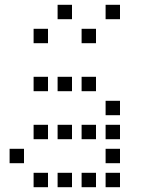

<svg xmlns="http://www.w3.org/2000/svg" viewBox="-20 -800 640 800"><path d="M221 -780Q220 -780 220 -780Q220 -780 220 -779V-721Q220 -720 220 -720Q220 -720 221 -720H279Q280 -720 280 -720Q280 -720 280 -721V-779Q280 -780 280 -780Q280 -780 279 -780ZM421 -780Q420 -780 420 -780Q420 -780 420 -779V-721Q420 -720 420 -720Q420 -720 421 -720H479Q480 -720 480 -720Q480 -720 480 -721V-779Q480 -780 480 -780Q480 -780 479 -780ZM121 -680Q120 -680 120 -680Q120 -680 120 -679V-621Q120 -620 120 -620Q120 -620 121 -620H179Q180 -620 180 -620Q180 -620 180 -621V-679Q180 -680 180 -680Q180 -680 179 -680ZM321 -680Q320 -680 320 -680Q320 -680 320 -679V-621Q320 -620 320 -620Q320 -620 321 -620H379Q380 -620 380 -620Q380 -620 380 -621V-679Q380 -680 380 -680Q380 -680 379 -680ZM121 -480Q120 -480 120 -480Q120 -480 120 -479V-421Q120 -420 120 -420Q120 -420 121 -420H179Q180 -420 180 -420Q180 -420 180 -421V-479Q180 -480 180 -480Q180 -480 179 -480ZM221 -480Q220 -480 220 -480Q220 -480 220 -479V-421Q220 -420 220 -420Q220 -420 221 -420H279Q280 -420 280 -420Q280 -420 280 -421V-479Q280 -480 280 -480Q280 -480 279 -480ZM321 -480Q320 -480 320 -480Q320 -480 320 -479V-421Q320 -420 320 -420Q320 -420 321 -420H379Q380 -420 380 -420Q380 -420 380 -421V-479Q380 -480 380 -480Q380 -480 379 -480ZM421 -380Q420 -380 420 -380Q420 -380 420 -379V-321Q420 -320 420 -320Q420 -320 421 -320H479Q480 -320 480 -320Q480 -320 480 -321V-379Q480 -380 480 -380Q480 -380 479 -380ZM121 -280Q120 -280 120 -280Q120 -280 120 -279V-221Q120 -220 120 -220Q120 -220 121 -220H179Q180 -220 180 -220Q180 -220 180 -221V-279Q180 -280 180 -280Q180 -280 179 -280ZM221 -280Q220 -280 220 -280Q220 -280 220 -279V-221Q220 -220 220 -220Q220 -220 221 -220H279Q280 -220 280 -220Q280 -220 280 -221V-279Q280 -280 280 -280Q280 -280 279 -280ZM321 -280Q320 -280 320 -280Q320 -280 320 -279V-221Q320 -220 320 -220Q320 -220 321 -220H379Q380 -220 380 -220Q380 -220 380 -221V-279Q380 -280 380 -280Q380 -280 379 -280ZM421 -280Q420 -280 420 -280Q420 -280 420 -279V-221Q420 -220 420 -220Q420 -220 421 -220H479Q480 -220 480 -220Q480 -220 480 -221V-279Q480 -280 480 -280Q480 -280 479 -280ZM21 -180Q20 -180 20 -180Q20 -180 20 -179V-121Q20 -120 20 -120Q20 -120 21 -120H79Q80 -120 80 -120Q80 -120 80 -121V-179Q80 -180 80 -180Q80 -180 79 -180ZM421 -180Q420 -180 420 -180Q420 -180 420 -179V-121Q420 -120 420 -120Q420 -120 421 -120H479Q480 -120 480 -120Q480 -120 480 -121V-179Q480 -180 480 -180Q480 -180 479 -180ZM121 -80Q120 -80 120 -80Q120 -80 120 -79V-21Q120 -20 120 -20Q120 -20 121 -20H179Q180 -20 180 -20Q180 -20 180 -21V-79Q180 -80 180 -80Q180 -80 179 -80ZM221 -80Q220 -80 220 -80Q220 -80 220 -79V-21Q220 -20 220 -20Q220 -20 221 -20H279Q280 -20 280 -20Q280 -20 280 -21V-79Q280 -80 280 -80Q280 -80 279 -80ZM321 -80Q320 -80 320 -80Q320 -80 320 -79V-21Q320 -20 320 -20Q320 -20 321 -20H379Q380 -20 380 -20Q380 -20 380 -21V-79Q380 -80 380 -80Q380 -80 379 -80ZM421 -80Q420 -80 420 -80Q420 -80 420 -79V-21Q420 -20 420 -20Q420 -20 421 -20H479Q480 -20 480 -20Q480 -20 480 -21V-79Q480 -80 480 -80Q480 -80 479 -80Z"/></svg>

Font: Doto Medium
Style: Regular
Weight: 500
Monospace: yes
Version: Version 1.000